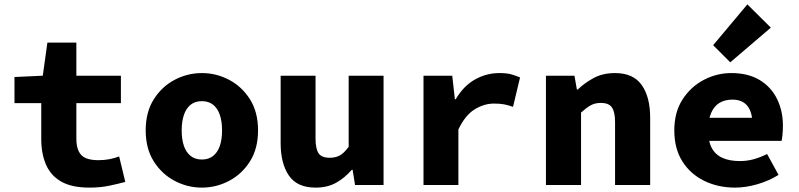

<svg xmlns="http://www.w3.org/2000/svg" viewBox="-20 -843 3640 875"><path d="M387 12Q307 12 259 -15.5Q211 -43 189.5 -93Q168 -143 168 -209V-373H46V-492L175 -498L196 -649H328V-498H531V-373H328V-211Q328 -175 339 -153Q350 -131 372 -122Q394 -113 428 -113Q455 -113 478.5 -117.5Q502 -122 523 -130L551 -14Q518 -5 477.5 3.5Q437 12 387 12Z M900 12Q834 12 775.5 -19Q717 -50 680.5 -108Q644 -166 644 -249Q644 -332 680.5 -390Q717 -448 775.5 -479Q834 -510 900 -510Q966 -510 1024.5 -479Q1083 -448 1119.5 -390Q1156 -332 1156 -249Q1156 -166 1119.5 -108Q1083 -50 1024.5 -19Q966 12 900 12ZM900 -116Q931 -116 951.5 -132.5Q972 -149 982 -178.5Q992 -208 992 -249Q992 -289 982 -319Q972 -349 951.5 -365.5Q931 -382 900 -382Q869 -382 848.5 -365.5Q828 -349 818 -319Q808 -289 808 -249Q808 -208 818 -178.5Q828 -149 848.5 -132.5Q869 -116 900 -116Z M1418 12Q1334 12 1296.5 -43Q1259 -98 1259 -191V-498H1418V-211Q1418 -166 1431.5 -145Q1445 -124 1483 -124Q1508 -124 1527.5 -134Q1547 -144 1569 -174V-498H1728V0H1598L1587 -69H1583Q1551 -32 1511.5 -10Q1472 12 1418 12Z M1910 0V-498H2041L2053 -391H2057Q2093 -452 2145 -481Q2197 -510 2255 -510Q2289 -510 2309 -504.5Q2329 -499 2350 -490L2318 -356Q2296 -364 2277 -367.5Q2258 -371 2231 -371Q2186 -371 2143 -344.5Q2100 -318 2069 -253V0Z M2468 0V-498H2598L2609 -435H2613Q2644 -465 2685.5 -487.5Q2727 -510 2783 -510Q2866 -510 2904.5 -455.5Q2943 -401 2943 -307V0H2783V-287Q2783 -332 2769 -353Q2755 -374 2718 -374Q2691 -374 2671 -362.5Q2651 -351 2628 -330V0Z M3330 12Q3252 12 3189 -19Q3126 -50 3089.5 -108Q3053 -166 3053 -249Q3053 -331 3090 -389Q3127 -447 3186.5 -478.5Q3246 -510 3313 -510Q3390 -510 3442.5 -478Q3495 -446 3521.5 -391.5Q3548 -337 3548 -270Q3548 -249 3546 -229.5Q3544 -210 3542 -201H3172V-306H3432L3409 -277Q3409 -332 3386 -360.5Q3363 -389 3318 -389Q3283 -389 3258.5 -374Q3234 -359 3220.5 -327.5Q3207 -296 3207 -249Q3207 -200 3223.5 -169Q3240 -138 3272.5 -123.5Q3305 -109 3352 -109Q3384 -109 3413.5 -117Q3443 -125 3476 -141L3528 -46Q3485 -19 3432 -3.5Q3379 12 3330 12ZM3308 -559 3230 -637 3386 -823 3493 -717Z"/></svg>

Font: Source Code Pro ExtraLight ExtraBold
Style: Regular
Weight: 800
Monospace: yes
Version: Version 1.018;hotconv 1.0.116;makeotfexe 2.5.65601